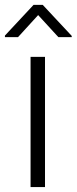

<svg xmlns="http://www.w3.org/2000/svg" viewBox="-42 -759 311 779"><path d="M140.6 0H82V-528.3H140.6ZM249 -613.3V-608.4H194.8L112.8 -697.8L31.2 -608.4H-22V-614.7L94.2 -739.3H131.3Z"/></svg>

Font: Melbourne
Style: Light
Weight: 300
Designer: Google
Version: Version 2.000980; 2014